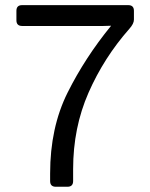

<svg xmlns="http://www.w3.org/2000/svg" viewBox="-20 -714 577 737"><path d="M64.9 -614.3Q43 -614.3 43 -636.2V-672.4Q43 -694.3 64.9 -694.3H472.2Q494.1 -694.3 494.1 -672.4V-638.7Q494.1 -623 476.6 -603.5Q378.9 -492.7 319.8 -358.2Q260.7 -223.6 260.7 -64.9V-19Q260.7 2.9 238.8 2.9H194.3Q172.4 2.9 172.4 -19V-47.9Q172.4 -224.1 239.3 -358.2Q306.2 -492.2 405.8 -614.3V-615.2Q391.1 -614.3 376.5 -614.3Z"/></svg>

Font: Istok Web
Style: Regular
Weight: 400
Designer: Andrey V. Panov
Foundry: Andrey V. Panov
Version: Version 1.0.2g